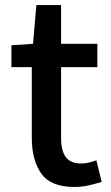

<svg xmlns="http://www.w3.org/2000/svg" viewBox="-20 -722 436 755"><path d="M272 13.2Q179.2 13.2 142.1 -39.8Q105 -92.8 105 -180.2V-458H24.9V-543.9L109.9 -549.8L123 -702.1H220.2V-549.8H362.8V-458H220.2V-179.2Q220.2 -129.4 238.8 -104.2Q257.3 -79.1 299.8 -79.1Q314.5 -79.1 330.8 -83Q347.2 -86.9 358.9 -91.8L379.9 -6.8Q356.9 0.5 329.3 6.8Q301.8 13.2 272 13.2Z"/></svg>

Font: `nÑOS CN Medium
Style: Regular
Weight: 500
Designer: Ryoko NISHIZUKA ?XZm?[P (kana & ideographs); Paul D. Hunt (Latin, Greek & Cyrillic); Wenlong ZHANG _ e??? (bopomofo); Sa
Foundry: Adobe Systems Incorporated
Version: Version 1.004 June 21, 2023